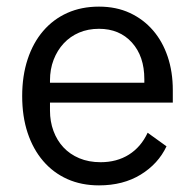

<svg xmlns="http://www.w3.org/2000/svg" viewBox="-20 -548 589 580"><path d="M279 12Q226 12 183.5 -7Q141 -26 110.5 -61.5Q80 -97 63.5 -146.5Q47 -196 47 -258Q47 -319 63.5 -369Q80 -419 110.5 -454.5Q141 -490 183.5 -509Q226 -528 279 -528Q331 -528 372 -509Q413 -490 442 -456.5Q471 -423 486.5 -377Q502 -331 502 -276V-238H131V-214Q131 -181 141.5 -152.5Q152 -124 171.5 -103Q191 -82 219.5 -70Q248 -58 284 -58Q333 -58 369.5 -81Q406 -104 426 -147L483 -106Q458 -53 405 -20.5Q352 12 279 12ZM279 -461Q246 -461 219 -449.5Q192 -438 172.5 -417Q153 -396 142 -367.5Q131 -339 131 -305V-298H416V-309Q416 -378 378.5 -419.5Q341 -461 279 -461Z"/></svg>

Font: IBM Plex Sans Thai
Style: Regular
Weight: 400
Designer: Mike Abbink, Paul van der Laan, Pieter van Rosmalen, Ben Mitchell, Mark Frömberg
Foundry: Bold Monday
Version: Version 1.2